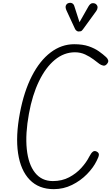

<svg xmlns="http://www.w3.org/2000/svg" viewBox="-20 -1314 778 1344"><path d="M356.5 10Q251.5 10 188 -55.5Q124.5 -121 106.5 -241Q88.5 -361 119.5 -524Q148 -674 203.2 -781.8Q258.5 -889.5 334.5 -947Q410.5 -1004.5 499.5 -1004.5Q559 -1004.5 601 -990Q643 -975.5 672.5 -954.5Q702 -933.5 723 -914Q733 -905 737 -892.8Q741 -880.5 728.5 -866Q716.5 -851.5 701.8 -855Q687 -858.5 675.5 -867Q660 -879 634.5 -898.2Q609 -917.5 576 -932.8Q543 -948 504.5 -948Q428 -948 363.8 -895Q299.5 -842 252.8 -745.2Q206 -648.5 182.5 -518Q156.5 -376.5 167.5 -270.2Q178.5 -164 225 -105.2Q271.5 -46.5 350 -46.5Q414 -46.5 464 -73Q514 -99.5 549.5 -138.8Q585 -178 604.5 -217Q618 -243 629.8 -252Q641.5 -261 657 -253Q673 -244.5 672.2 -230.5Q671.5 -216.5 656.5 -188Q633.5 -140.5 588.8 -94.8Q544 -49 484.2 -19.5Q424.5 10 356.5 10ZM528.5 -1093.5Q524 -1093.5 516.8 -1098.2Q509.5 -1103 505.5 -1111L446 -1239.5Q435.5 -1262.5 441.2 -1275.5Q447 -1288.5 458.5 -1292Q473.5 -1297 485 -1291Q496.5 -1285 500.5 -1270.5L536.5 -1158.5L599.5 -1269.5Q612.5 -1291 627.5 -1291.8Q642.5 -1292.5 652 -1285Q663.5 -1274.5 663 -1261.8Q662.5 -1249 654 -1237L561 -1109Q552.5 -1096.5 544.2 -1095Q536 -1093.5 528.5 -1093.5Z"/></svg>

Font: Edu SA Hand Cursive
Style: Regular
Weight: 400
Designer: Tina and Corey Anderson, Eben Sorkin, Mirko Velimirovic
Foundry: Google for Education
Version: Version 2.000